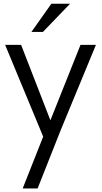

<svg xmlns="http://www.w3.org/2000/svg" viewBox="-20 -749 562 1062"><path d="M188 293.5H105.5L218.8 6.8L8.3 -501H96.7L258.8 -83.5L425.3 -501H510.7L315.4 -28.3ZM153.8 -572.3 264.2 -728.5H367.7L217.3 -572.3Z"/></svg>

Font: RGR Online_21
Style: Regular
Weight: 400
Italic angle: -12°
Designer: vernon adams
Foundry: vernon adams
Version: Version 1.000